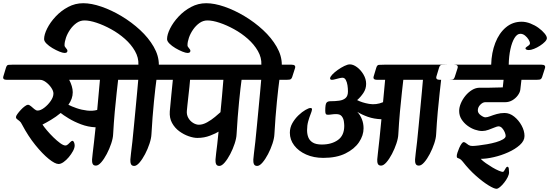

<svg xmlns="http://www.w3.org/2000/svg" viewBox="-75 -1008 3418 1193"><path d="M-54 -534 -38 -587Q-33 -604 -23 -605Q-13 -606 0 -606H752Q780 -606 773 -584L756 -531Q751 -515 740 -513.5Q729 -512 707 -512H659Q656 -484 650 -432Q644 -380 638 -313Q632 -246 628 -174Q627 -149 616 -116Q605 -83 588.5 -51.5Q572 -20 554 0.5Q536 21 521 21Q506 21 501 10.5Q496 0 497 -17.5Q498 -35 501 -56Q504 -81 509 -124Q514 -167 519 -217Q472 -219 428.5 -235.5Q385 -252 351.5 -272.5Q318 -293 302 -306Q273 -282 242 -263.5Q211 -245 189 -234Q198 -220 216.5 -198Q235 -176 257 -154.5Q279 -133 299 -118.5Q319 -104 331 -104Q340 -104 348 -111.5Q356 -119 363 -126Q370 -133 375 -133Q381 -133 385 -123.5Q389 -114 389 -104Q389 -89 378.5 -69.5Q368 -50 352.5 -31.5Q337 -13 320 -1Q303 11 289 11Q267 11 228 -20.5Q189 -52 144.5 -107Q100 -162 62 -234Q55 -249 46 -256Q37 -263 30.5 -268Q24 -273 24 -280Q24 -287 33 -299.5Q42 -312 54.5 -325.5Q67 -339 79.5 -348Q92 -357 98 -357Q107 -357 117.5 -348Q128 -339 138.5 -330Q149 -321 159 -321Q177 -321 200 -338.5Q223 -356 240 -380.5Q257 -405 257 -427Q257 -443 243.5 -463Q230 -483 210.5 -497.5Q191 -512 174 -512H-33Q-61 -512 -54 -534ZM350 -357Q369 -347 400.5 -336Q432 -325 466.5 -321Q501 -317 529 -325L546 -512H355Q365 -493 371 -473Q377 -453 377 -435Q377 -414 370 -394.5Q363 -375 350 -357Z M199 -765Q199 -793 218 -831Q237 -869 270.5 -905Q304 -941 348 -964.5Q392 -988 442 -988Q493 -988 555.5 -966.5Q618 -945 680.5 -907.5Q743 -870 795.5 -821.5Q848 -773 880 -717.5Q912 -662 912 -606H973Q1001 -606 994 -584L977 -531Q972 -515 961 -513.5Q950 -512 928 -512H897Q894 -491 890 -456Q886 -421 881.5 -376Q877 -331 873 -279.5Q869 -228 866 -174Q865 -149 854 -115.5Q843 -82 826.5 -50.5Q810 -19 792 2Q774 23 759 23Q744 23 739 12Q734 1 735 -17Q736 -35 739 -56Q743 -82 747.5 -127.5Q752 -173 757.5 -228Q763 -283 768 -338Q773 -393 777.5 -439Q782 -485 784 -512H673Q646 -512 653 -534L669 -587Q674 -604 683.5 -605Q693 -606 707 -606H785Q787 -650 763.5 -691Q740 -732 701 -766.5Q662 -801 615.5 -826.5Q569 -852 525.5 -866.5Q482 -881 450 -881Q423 -881 400.5 -865Q378 -849 361 -824.5Q344 -800 335 -774Q326 -748 326 -727Q326 -718 335 -709Q344 -700 344 -691Q344 -688 340.5 -683.5Q337 -679 326 -679Q315 -679 294 -687.5Q273 -696 251 -709Q229 -722 214 -737Q199 -752 199 -765Z M873 -534 889 -587Q894 -604 904 -605Q914 -606 928 -606H1516Q1544 -606 1537 -584L1520 -531Q1515 -515 1504 -513.5Q1493 -512 1471 -512H1426Q1423 -491 1419 -456Q1415 -421 1410.5 -376Q1406 -331 1402 -279.5Q1398 -228 1395 -174Q1394 -149 1383 -115.5Q1372 -82 1355.5 -50.5Q1339 -19 1321 2Q1303 23 1288 23Q1273 23 1268 12Q1263 1 1264 -17Q1265 -35 1268 -56Q1271 -78 1275 -113Q1279 -148 1283 -190Q1268 -180 1231 -165.5Q1194 -151 1151 -151Q1128 -151 1097.5 -161.5Q1067 -172 1039 -192.5Q1011 -213 994 -244Q977 -275 980 -316Q984 -363 989.5 -417.5Q995 -472 999 -512H894Q866 -512 873 -534ZM1086 -319Q1084 -295 1095 -275.5Q1106 -256 1124.5 -244.5Q1143 -233 1161 -233Q1185 -233 1212 -248Q1239 -263 1261.5 -282Q1284 -301 1295 -311Q1300 -361 1304.5 -411.5Q1309 -462 1313 -512H1106Q1105 -496 1102 -468Q1099 -440 1095.5 -409.5Q1092 -379 1089.5 -354.5Q1087 -330 1086 -319Z M963 -765Q963 -793 982 -831Q1001 -869 1034.5 -905Q1068 -941 1112 -964.5Q1156 -988 1206 -988Q1257 -988 1319.5 -966.5Q1382 -945 1444.5 -907.5Q1507 -870 1559.5 -821.5Q1612 -773 1644 -717.5Q1676 -662 1676 -606H1737Q1765 -606 1758 -584L1741 -531Q1736 -515 1725 -513.5Q1714 -512 1692 -512H1661Q1658 -491 1654 -456Q1650 -421 1645.5 -376Q1641 -331 1637 -279.5Q1633 -228 1630 -174Q1629 -149 1618 -115.5Q1607 -82 1590.5 -50.5Q1574 -19 1556 2Q1538 23 1523 23Q1508 23 1503 12Q1498 1 1499 -17Q1500 -35 1503 -56Q1507 -82 1511.5 -127.5Q1516 -173 1521.5 -228Q1527 -283 1532 -338Q1537 -393 1541.5 -439Q1546 -485 1548 -512H1437Q1410 -512 1417 -534L1433 -587Q1438 -604 1447.5 -605Q1457 -606 1471 -606H1549Q1551 -650 1527.5 -691Q1504 -732 1465 -766.5Q1426 -801 1379.5 -826.5Q1333 -852 1289.5 -866.5Q1246 -881 1214 -881Q1187 -881 1164.5 -865Q1142 -849 1125 -824.5Q1108 -800 1099 -774Q1090 -748 1090 -727Q1090 -718 1099 -709Q1108 -700 1108 -691Q1108 -688 1104.5 -683.5Q1101 -679 1090 -679Q1079 -679 1058 -687.5Q1037 -696 1015 -709Q993 -722 978 -737Q963 -752 963 -765Z M1726 -183Q1726 -140 1753 -104.5Q1780 -69 1827 -48Q1874 -27 1934 -27Q2016 -27 2071.5 -54.5Q2127 -82 2155.5 -124Q2184 -166 2184 -211Q2184 -241 2173.5 -267.5Q2163 -294 2145 -313Q2174 -295 2211 -282Q2248 -269 2295 -267Q2289 -203 2283 -145.5Q2277 -88 2273 -56Q2270 -35 2269 -17.5Q2268 0 2273 10.5Q2278 21 2293 21Q2308 21 2326 0.5Q2344 -20 2360.5 -51.5Q2377 -83 2388 -116Q2399 -149 2400 -174Q2404 -246 2410 -313Q2416 -380 2422 -432Q2428 -484 2431 -512H2553Q2551 -485 2546.5 -439Q2542 -393 2537 -338Q2532 -283 2526.5 -228Q2521 -173 2516.5 -127.5Q2512 -82 2508 -56Q2505 -35 2504 -17.5Q2503 0 2508 10.5Q2513 21 2528 21Q2543 21 2561 0.5Q2579 -20 2595.5 -51.5Q2612 -83 2623 -116Q2634 -149 2635 -174Q2639 -246 2645 -313Q2651 -380 2657 -432Q2663 -484 2666 -512H2702Q2724 -512 2735 -513.5Q2746 -515 2751 -531L2768 -584Q2775 -606 2747 -606H2312Q2290 -606 2279 -605Q2268 -604 2263 -587L2247 -534Q2240 -512 2268 -512H2318L2305 -373Q2262 -355 2218.5 -362.5Q2175 -370 2144 -386Q2166 -405 2183 -430.5Q2200 -456 2200 -487Q2200 -517 2183.5 -545Q2167 -573 2143.5 -590.5Q2120 -608 2099 -608Q2085 -608 2064.5 -598Q2044 -588 2023.5 -573.5Q2003 -559 1989.5 -544.5Q1976 -530 1976 -521Q1976 -512 1988 -512Q1995 -512 2007.5 -515.5Q2020 -519 2033 -522Q2046 -525 2053 -525Q2066 -525 2073.5 -511.5Q2081 -498 2084 -478.5Q2087 -459 2087 -440Q2087 -412 2072.5 -399Q2058 -386 2033 -382.5Q2008 -379 1977 -379Q1961 -379 1953.5 -369.5Q1946 -360 1946 -320Q1946 -307 1949 -301Q1952 -295 1961 -295Q1974 -295 1986 -297Q1998 -299 2014 -299Q2038 -299 2048.5 -285.5Q2059 -272 2061.5 -254.5Q2064 -237 2064 -226Q2064 -166 2024.5 -138Q1985 -110 1925 -110Q1889 -110 1869 -122Q1849 -134 1841 -154Q1833 -174 1833 -199Q1833 -229 1840 -254Q1847 -279 1854.5 -297.5Q1862 -316 1863.5 -326.5Q1865 -337 1854 -337Q1844 -337 1823 -325Q1802 -313 1779.5 -291.5Q1757 -270 1741.5 -242.5Q1726 -215 1726 -183Z M2637 -534 2653 -587Q2658 -604 2669 -605Q2680 -606 2702 -606H2977Q2979 -681 3002.5 -741.5Q3026 -802 3068 -837.5Q3110 -873 3166 -873Q3193 -873 3221 -862Q3249 -851 3271.5 -834.5Q3294 -818 3308.5 -800.5Q3323 -783 3323 -771Q3323 -761 3311 -748.5Q3299 -736 3280.5 -724Q3262 -712 3243 -704.5Q3224 -697 3211 -697Q3201 -697 3195.5 -700Q3190 -703 3190 -707Q3190 -712 3197 -716.5Q3204 -721 3211 -726.5Q3218 -732 3218 -738Q3218 -748 3209.5 -762Q3201 -776 3187.5 -787Q3174 -798 3158 -798Q3138 -798 3122 -772Q3106 -746 3096.5 -702.5Q3087 -659 3086 -606H3290Q3318 -606 3311 -584L3294 -531Q3289 -515 3278 -513.5Q3267 -512 3245 -512H3165L3158 -451Q3156 -434 3142.5 -415.5Q3129 -397 3108.5 -385Q3088 -373 3064 -373Q3041 -373 3015.5 -373Q2990 -373 2969.5 -373Q2949 -373 2940 -373Q2925 -373 2909.5 -357.5Q2894 -342 2894 -322Q2894 -305 2912 -292Q2930 -279 2941 -279Q2953 -279 2971 -286Q2989 -293 3012 -299.5Q3035 -306 3060 -306Q3092 -306 3120 -283.5Q3148 -261 3166 -228Q3184 -195 3184 -163Q3184 -133 3155 -107Q3126 -81 3082.5 -61.5Q3039 -42 2993 -31.5Q2947 -21 2912 -21Q2924 -8 2944 6Q2964 20 2985 32.5Q3006 45 3024 52.5Q3042 60 3049 60Q3054 60 3058.5 52Q3063 44 3068 36Q3073 28 3077 28Q3085 28 3086.5 40Q3088 52 3088 63Q3088 76 3079.5 93Q3071 110 3058 126.5Q3045 143 3032 154Q3019 165 3010 165Q2995 165 2960 143.5Q2925 122 2882 84Q2839 46 2800 -4Q2789 -18 2780.5 -21.5Q2772 -25 2767.5 -27Q2763 -29 2763 -38Q2763 -46 2767.5 -60Q2772 -74 2778.5 -89Q2785 -104 2792.5 -114.5Q2800 -125 2806 -125Q2813 -125 2820 -119Q2827 -113 2836.5 -107Q2846 -101 2860 -101Q2873 -101 2898 -104Q2923 -107 2952 -112Q2981 -117 3007 -124.5Q3033 -132 3050 -142Q3067 -152 3067 -163Q3067 -173 3061 -187Q3055 -201 3045 -212Q3035 -223 3022 -223Q3015 -223 2998 -216Q2981 -209 2960.5 -201.5Q2940 -194 2921 -194Q2900 -194 2875.5 -202.5Q2851 -211 2829 -227.5Q2807 -244 2792.5 -267Q2778 -290 2778 -319Q2778 -341 2788.5 -366Q2799 -391 2817 -413Q2835 -435 2858 -449Q2881 -463 2906 -463Q2928 -463 2964 -463Q3000 -463 3049 -465L3054 -512H2658Q2630 -512 2637 -534Z"/></svg>

Font: Alkatra
Style: Regular
Weight: 400
Designer: Suman Bhandary
Version: Version 1.100;gftools[0.9.22]